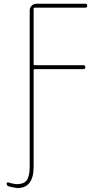

<svg xmlns="http://www.w3.org/2000/svg" viewBox="-20 -750 540 1001"><path d="M25.4 221.7Q15.6 218.8 14.6 208Q14.6 204.1 17.1 202.1Q19.5 200.2 24.4 201.2Q51.8 210 70.3 210Q104.5 210 119.6 189.5Q134.8 168.9 134.8 120.1V-695.3Q134.8 -710 145 -720.2Q155.3 -730.5 169.9 -730.5H424.8Q434.6 -730.5 434.6 -720.2Q434.6 -710 424.8 -710H160.2Q155.3 -710 155.3 -705.1V-415Q155.3 -410.2 160.2 -410.2H415Q424.8 -410.2 424.8 -399.9Q424.8 -389.6 415 -389.6H160.2Q155.3 -389.6 155.3 -384.8V120.1Q155.3 230.5 70.3 230.5Q57.6 229.5 25.4 221.7Z"/></svg>

Font: Rounded-X Mgen+ 2m thin
Style: Regular
Weight: 100
Designer: [Source Han Sans]
Ryoko NISHIZUKA  (kana & ideographs); Paul D. Hunt (Latin, Greek & Cyrillic); Wenlong ZHANG  (bopomofo
Version: Version 1.059.20150602